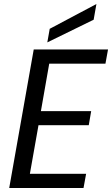

<svg xmlns="http://www.w3.org/2000/svg" viewBox="-20 -947 564 967"><path d="M524.1 -698H149.9L26.4 0H400.6L413.7 -71.6H130.5L173.9 -316.6H427.1L439.2 -387.4H186L227.9 -626.3H511.1ZM230.4 -801.9 218.3 -733.5 451.7 -847.7 465.6 -926.8Z"/></svg>

Font: Poppins Devanagari Thin
Style: Italic
Weight: 100
Italic angle: -10°
Designer: Ninad Kale (Devanagari), Jonny Pinhorn (Latin)
Foundry: Indian Type Foundry
Version: 4.005